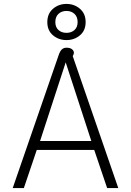

<svg xmlns="http://www.w3.org/2000/svg" viewBox="-20 -962 670 982"><path d="M280 -680Q287 -701 296.5 -709.5Q306 -718 320 -718Q339 -718 348.5 -710Q358 -702 358 -692Q358 -685 352 -675L585 0H528L462 -195H168L102 0H45ZM447 -241 316 -643 185 -241ZM222 -849Q222 -892 251 -917Q280 -942 320 -942Q360 -942 389 -917Q418 -892 418 -849Q418 -806 389 -781.5Q360 -757 320 -757Q280 -757 251 -781.5Q222 -806 222 -849ZM377 -849Q377 -876 361 -891Q345 -906 320 -906Q295 -906 279 -891Q263 -876 263 -849Q263 -823 279 -808.5Q295 -794 320 -794Q345 -794 361 -808.5Q377 -823 377 -849Z"/></svg>

Font: Niramit ExtraLight
Style: Regular
Weight: 200
Designer: Katatrad Aksorn Co.,Ltd.
Foundry: Cadson Demak Co.,Ltd.
Version: Version 1.000; ttfautohint (v1.6)